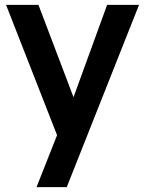

<svg xmlns="http://www.w3.org/2000/svg" viewBox="-20 -542 600 794"><path d="M555 -522 256 232H131L216 17L5 -522H139L284 -140L423 -522Z"/></svg>

Font: AmikoBold
Style: Bold
Weight: 700
Designer: Pablo Impallari, Rodrigo Fuenzalida, Andres Torresi
Foundry: Impallari Type
Version: Version 1.000; ttfautohint (v1.3)